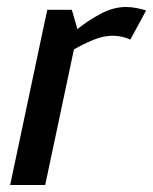

<svg xmlns="http://www.w3.org/2000/svg" viewBox="-20 -528 437 548"><path d="M352 -415Q328 -426 302 -426Q275 -426 246 -414Q217 -402 191 -387L109 0H9L100 -430L115 -500H185L201 -445Q232 -470 268 -489Q304 -508 339 -508H340Q355 -508 370 -505Q385 -502 397 -498Z"/></svg>

Font: Epunda Sans Medium
Style: Italic
Weight: 500
Italic angle: -12.0243°
Designer: Simon Atzbach
Foundry: typofactur
Version: Version 2.204; ttfautohint (v1.8.4.7-5d5b)